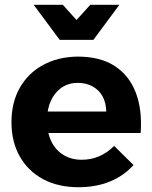

<svg xmlns="http://www.w3.org/2000/svg" viewBox="-20 -779 637 804"><path d="M425 -312Q424 -349 409.5 -375.5Q395 -402 368 -417Q341 -432 306 -432Q267 -432 238 -412Q209 -392 193 -357Q177 -322 177 -276Q177 -224 195 -187Q213 -150 246 -130Q279 -110 322 -110Q400 -110 458 -168L539 -88Q499 -43 440.5 -19Q382 5 309 5Q223 5 160 -29Q97 -63 62.5 -124.5Q28 -186 28 -267Q28 -350 63 -411.5Q98 -473 160.5 -507Q223 -541 305 -542Q400 -542 460.5 -502.5Q521 -463 548.5 -391.5Q576 -320 569 -222H155V-312ZM371 -612H230L121 -759H243L342 -649H259L358 -759H480Z"/></svg>

Font: Alexandria SemiBold
Style: Regular
Weight: 600
Designer: Mohamed Gaber
Foundry: Kief Type Foundry
Version: Version 5.100